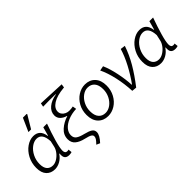

<svg xmlns="http://www.w3.org/2000/svg" viewBox="9 -1690 2749 2749"><g transform="rotate(-45 1383.0 -315.5)"><path d="M50 -192Q50 -289 92.5 -370Q135 -451 202.5 -498Q270 -545 340 -545Q404 -545 442 -509.5Q480 -474 491 -399H496L533 -532H608Q557 -391 523.5 -274Q490 -157 490 -102Q490 -46 535 -46Q550 -46 562 -51L568 5Q544 13 518 13Q431 13 431 -68V-104H427Q392 -49 338 -18Q284 13 228 13Q148 13 99 -39Q50 -91 50 -192ZM446 -223 467 -316Q459 -485 348 -485Q294 -485 241.5 -445.5Q189 -406 156 -339.5Q123 -273 123 -197Q123 -121 156 -84Q189 -47 246 -47Q287 -47 329.5 -73Q372 -99 404 -140Q436 -181 446 -223ZM424 -836H499L504 -828L388 -634H334Z M959 76Q959 53 933.5 37Q908 21 838 5Q754 -14 706 -54Q658 -94 658 -164Q658 -251 726 -312Q794 -373 888 -402V-407Q834 -421 799 -455.5Q764 -490 764 -540Q764 -615 828 -668Q892 -721 994 -737V-742Q956 -744 865 -744Q776 -744 740 -742L751 -799L1154 -781L1146 -725H1136Q989 -711 913 -661.5Q837 -612 837 -544Q837 -512 855.5 -487.5Q874 -463 903 -449.5Q932 -436 963 -436Q1006 -436 1042 -444L1052 -386Q959 -382 885.5 -351.5Q812 -321 771.5 -273.5Q731 -226 731 -172Q731 -119 768.5 -93Q806 -67 881 -49Q959 -30 993 -6.5Q1027 17 1027 59Q1027 119 947 205L893 181Q927 146 943 123Q959 100 959 76Z M1095 -219Q1095 -311 1136 -385.5Q1177 -460 1244.5 -502.5Q1312 -545 1386 -545Q1481 -545 1539 -484Q1597 -423 1597 -313Q1597 -221 1556 -146Q1515 -71 1448 -29Q1381 13 1306 13Q1212 13 1153.5 -48Q1095 -109 1095 -219ZM1526 -311Q1526 -397 1487.5 -441.5Q1449 -486 1382 -486Q1328 -486 1278.5 -450Q1229 -414 1198.5 -353Q1168 -292 1168 -221Q1168 -135 1206.5 -90.5Q1245 -46 1311 -46Q1366 -46 1415.5 -82Q1465 -118 1495.5 -179Q1526 -240 1526 -311Z M1684 -531 1756 -545Q1798 -450 1826 -315.5Q1854 -181 1859 -68H1865Q1944 -177 2010.5 -303Q2077 -429 2110 -541L2183 -531Q2138 -396 2062 -266Q1986 -136 1875 7L1803 0Q1796 -148 1765 -287.5Q1734 -427 1684 -531Z M2198 -192Q2198 -289 2240.5 -370Q2283 -451 2350.5 -498Q2418 -545 2488 -545Q2552 -545 2590 -509.5Q2628 -474 2639 -399H2644L2681 -532H2756Q2705 -391 2671.5 -274Q2638 -157 2638 -102Q2638 -46 2683 -46Q2698 -46 2710 -51L2716 5Q2692 13 2666 13Q2579 13 2579 -68V-104H2575Q2540 -49 2486 -18Q2432 13 2376 13Q2296 13 2247 -39Q2198 -91 2198 -192ZM2594 -223 2615 -316Q2607 -485 2496 -485Q2442 -485 2389.5 -445.5Q2337 -406 2304 -339.5Q2271 -273 2271 -197Q2271 -121 2304 -84Q2337 -47 2394 -47Q2435 -47 2477.5 -73Q2520 -99 2552 -140Q2584 -181 2594 -223Z"/></g></svg>

Font: Nebula Sans Book
Style: Regular
Weight: 400
Italic angle: -9°
Designer: Paul D. Hunt for Adobe (as Source Sans)
Foundry: Nebula Entertainment & Broadcasting LLC
Version: Version 1.010